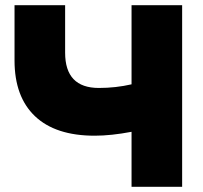

<svg xmlns="http://www.w3.org/2000/svg" viewBox="-20 -720 783 740"><path d="M487 -212Q408 -197 345 -197Q194 -197 115 -272Q36 -347 36 -487V-700H231V-517Q231 -381 361 -381Q426 -381 487 -395V-700H682V0H487Z"/></svg>

Font: Chess Sans ExtraBold
Style: Regular
Weight: 800
Designer: Wolf Bōese
Foundry: Wolf Bōese
Version: Version 7.223